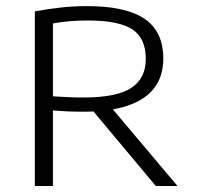

<svg xmlns="http://www.w3.org/2000/svg" viewBox="-20 -622 660 642"><path d="M96.5 0V-584Q133.5 -591 177.8 -596.2Q222 -601.5 272 -601.5Q400.5 -601.5 463.2 -559.2Q526 -517 526 -426Q526 -367.5 496 -328Q466 -288.5 406.2 -268.5Q346.5 -248.5 258 -248.5Q230 -248.5 206 -249.5Q182 -250.5 157 -252.5V0ZM501 0 266 -281H336.5L573.5 0ZM259 -296Q370 -296 418.8 -328Q467.5 -360 467.5 -424.5Q467.5 -495 421.8 -524.2Q376 -553.5 274.5 -553.5Q238.5 -553.5 211.2 -551Q184 -548.5 157 -543.5V-300Q185.5 -298.5 206.2 -297.2Q227 -296 259 -296Z"/></svg>

Font: Encode Sans SC SemiExpanded Light
Style: Regular
Weight: 300
Width: 6
Designer: Multiple Designers
Foundry: Impallari Type
Version: Version 3.002